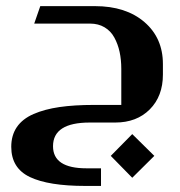

<svg xmlns="http://www.w3.org/2000/svg" viewBox="-20 -404 593 633"><path d="M359.9 0H275.9Q154.8 0 154.8 78.1Q154.8 150.9 265.1 150.9H313V209H261.2Q140.1 209 78.6 179.7Q17.1 150.4 17.1 80.1Q17.1 42 35.6 14.9Q54.2 -12.2 90.6 -28.1Q127 -43.9 175.8 -51Q224.6 -58.1 290 -58.1H379.9V-176.8Q379.9 -207 374.3 -232.9Q368.7 -258.8 356.9 -280.3Q345.2 -301.8 324.7 -314Q304.2 -326.2 276.9 -326.2H92.8L112.8 -383.8H293Q395 -383.8 456.1 -331.3Q517.1 -278.8 517.1 -192.9V-158.2Q517.1 -86.9 473.9 -43.5Q430.7 0 359.9 0ZM416 38.1 488.8 109.9 416 182.1 345.2 109.9Z"/></svg>

Font: Wesal
Style: Regular
Weight: 700
Designer: Ahmed zaza
Foundry: Ahmed zaza
Version: Version 2.01